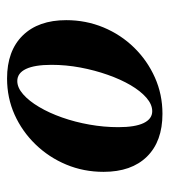

<svg xmlns="http://www.w3.org/2000/svg" viewBox="12 -481 480 544"><g transform="rotate(-90 252.0 -209.0)"><path d="M201.6 11.3Q123.4 11.3 80.2 -32.7Q37.1 -76.6 37.1 -155.6Q37.1 -212.1 57.7 -261.3Q78.2 -310.5 114.9 -348.4Q151.6 -386.3 199.2 -407.7Q246.8 -429 301.6 -429Q379.8 -429 423.4 -384.7Q466.9 -340.3 466.9 -261.3Q466.9 -205.6 446.4 -156Q425.8 -106.5 389.1 -69Q352.4 -31.5 304.4 -10.1Q256.5 11.3 201.6 11.3ZM208.9 -17.7Q228.2 -17.7 247.2 -34.3Q266.1 -50.8 282.7 -79Q299.2 -107.3 312.1 -144Q325 -180.6 332.7 -221.4Q340.3 -262.1 340.3 -303.2Q340.3 -350.8 328.6 -375.4Q316.9 -400 294.4 -400Q275.8 -400 256.9 -383.5Q237.9 -366.9 221 -338.3Q204 -309.7 191.1 -273Q178.2 -236.3 171 -195.6Q163.7 -154.8 163.7 -113.7Q163.7 -66.1 175.4 -41.9Q187.1 -17.7 208.9 -17.7Z"/></g></svg>

Font: Playfair 5pt SemiExpanded Light ExtraBold
Style: Italic
Weight: 800
Italic angle: -15.6°
Version: Version 2.001;gftools[0.9.30]